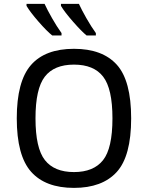

<svg xmlns="http://www.w3.org/2000/svg" viewBox="-20 -937 733 972"><path d="M354.5 14.2Q210 14.2 137.5 -67.4Q64.9 -148.9 64.9 -337.9Q64.9 -525.4 136.7 -607.7Q208.5 -689.9 354.5 -689.9Q498.5 -689.9 571.3 -609.4Q644 -528.8 644 -337.9Q644 -146 570.6 -65.9Q497.1 14.2 354.5 14.2ZM354.5 -65.9Q453.6 -65.9 501.5 -126Q549.3 -186 549.3 -337.9Q549.3 -487.8 502.2 -548.8Q455.1 -609.9 354.5 -609.9Q253.9 -609.9 206.8 -548.8Q159.7 -487.8 159.7 -337.9Q159.7 -187 207.3 -126.5Q254.9 -65.9 354.5 -65.9ZM465.3 -757.3H418.5Q393.1 -777.8 349.9 -827.1Q306.6 -876.5 288.6 -907.2V-917.5H379.4Q393.1 -887.7 417.2 -845.2Q441.4 -802.7 465.3 -769.5ZM291.5 -757.3H244.6Q217.3 -778.8 174.8 -827.6Q132.3 -876.5 114.3 -907.2V-917.5H205.6Q219.2 -887.7 243.4 -845.2Q267.6 -802.7 291.5 -769.5Z"/></svg>

Font: Cadman
Style: Regular
Weight: 400
Designer: Paul James MIller
Foundry: High-Logic / Made with FontCreator
Version: Version 2.114;March 28, 2021;FontCreator 13.0.0.2683 64-bit